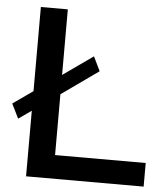

<svg xmlns="http://www.w3.org/2000/svg" viewBox="-51 -756 695 802"><g transform="rotate(5 296.0 -355.0)"><path d="M88 0V-275L34 -237L4 -298L88 -357V-710H201V-435L327 -524L356 -464L201 -354V-99H581V0Z"/></g></svg>

Font: Raleway SemiBold
Style: Regular
Weight: 600
Designer: Matt McInerney, Pablo Impallari, Rodrigo Fuenzalida
Foundry: Matt McInerney, Pablo Impallari, Rodrigo Fuenzalida
Version: Version 4.026